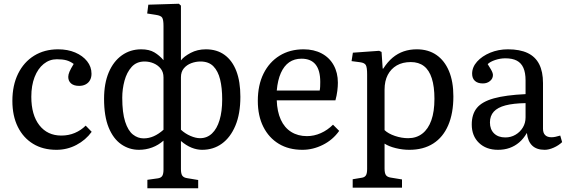

<svg xmlns="http://www.w3.org/2000/svg" viewBox="-20 -785 3022 1024"><path d="M281 14Q209 14 156.5 -18Q104 -50 75 -108.5Q46 -167 46 -247Q46 -330 76.5 -392Q107 -454 162 -488Q217 -522 290 -522Q341 -522 381 -505Q421 -488 444.5 -458.5Q468 -429 468 -392Q468 -372 460 -357.5Q452 -343 437 -335Q422 -327 402 -327Q374 -327 359 -340Q344 -353 344 -375Q344 -387 350.5 -402.5Q357 -418 373 -444Q354 -458 334 -463.5Q314 -469 283 -469Q244 -469 213 -444Q182 -419 164.5 -374Q147 -329 147 -269Q147 -172 190 -117Q233 -62 307 -62Q346 -62 379 -76Q412 -90 437 -115L469 -82Q437 -38 387.5 -12Q338 14 281 14Z M766 219V174L823 166Q840 163 846 152Q852 141 852 119V-35Q825 -11 791.5 1.5Q758 14 721 14Q669 14 626.5 -15.5Q584 -45 559.5 -105Q535 -165 535 -258Q535 -340 560 -399Q585 -458 630 -490Q675 -522 733 -522Q776 -522 803.5 -505.5Q831 -489 852 -464V-646Q852 -678 845.5 -690Q839 -702 810 -706L765 -713L771 -760L934 -765L945 -755V-463Q961 -484 997 -503Q1033 -522 1078 -522Q1137 -522 1178 -492Q1219 -462 1240.5 -406Q1262 -350 1262 -269Q1262 -178 1235.5 -115Q1209 -52 1163.5 -19Q1118 14 1058 14Q1030 14 1001.5 2.5Q973 -9 945 -33V117Q945 141 952 151.5Q959 162 977 165L1037 175V219ZM746 -47Q774 -47 800 -58.5Q826 -70 852 -93V-372Q852 -400 837.5 -418.5Q823 -437 800 -447Q777 -457 751 -457Q708 -457 682 -428Q656 -399 644 -354.5Q632 -310 632 -264Q632 -184 647.5 -136Q663 -88 689 -67.5Q715 -47 746 -47ZM1047 -48Q1084 -48 1110.5 -73Q1137 -98 1151 -144.5Q1165 -191 1165 -255Q1165 -316 1154 -361Q1143 -406 1118 -431.5Q1093 -457 1049 -457Q1024 -457 1000 -448Q976 -439 960.5 -420.5Q945 -402 945 -373V-93Q968 -72 996 -60Q1024 -48 1047 -48Z M1593 14Q1520 14 1467 -18Q1414 -50 1384.5 -108.5Q1355 -167 1355 -247Q1355 -331 1385.5 -392.5Q1416 -454 1471 -488Q1526 -522 1599 -522Q1654 -522 1695.5 -500Q1737 -478 1759.5 -437.5Q1782 -397 1782 -344Q1782 -324 1779 -300Q1776 -276 1769 -250H1456Q1458 -190 1477.5 -147Q1497 -104 1533 -81.5Q1569 -59 1617 -59Q1655 -59 1691 -75Q1727 -91 1756 -120L1789 -87Q1755 -39 1702 -12.5Q1649 14 1593 14ZM1456 -302H1685Q1687 -312 1687.5 -323.5Q1688 -335 1688 -348Q1688 -410 1663 -441Q1638 -472 1588 -472Q1550 -472 1522.5 -453Q1495 -434 1478 -396Q1461 -358 1456 -302Z M1861 216V171L1909 163Q1924 161 1931 151Q1938 141 1938 116V-388Q1938 -426 1931 -438Q1924 -450 1901 -453L1855 -459L1862 -504L2002 -514L2015 -508L2021 -419H2024Q2047 -455 2074 -477.5Q2101 -500 2133 -511Q2165 -522 2203 -522Q2264 -522 2307.5 -492Q2351 -462 2374.5 -406Q2398 -350 2398 -271Q2398 -181 2370.5 -117Q2343 -53 2290.5 -19.5Q2238 14 2163 14Q2127 14 2090.5 5Q2054 -4 2031 -19V114Q2031 138 2038 148.5Q2045 159 2063 162L2124 172V216ZM2157 -48Q2201 -48 2232.5 -72.5Q2264 -97 2280.5 -143.5Q2297 -190 2297 -258Q2297 -323 2283 -367Q2269 -411 2241 -432.5Q2213 -454 2171 -454Q2127 -454 2096 -436Q2065 -418 2048 -385.5Q2031 -353 2031 -307V-91Q2051 -72 2086.5 -60Q2122 -48 2157 -48Z M2636 14Q2573 14 2534.5 -23Q2496 -60 2496 -121Q2496 -176 2523.5 -209.5Q2551 -243 2614 -260.5Q2677 -278 2783 -283V-356Q2783 -397 2771.5 -423Q2760 -449 2736.5 -461.5Q2713 -474 2675 -474Q2648 -474 2621 -465Q2594 -456 2581 -443Q2591 -427 2597.5 -416Q2604 -405 2606.5 -397.5Q2609 -390 2609 -385Q2609 -366 2593.5 -353Q2578 -340 2555 -340Q2528 -340 2513 -353.5Q2498 -367 2498 -392Q2498 -427 2524.5 -456.5Q2551 -486 2594.5 -504Q2638 -522 2689 -522Q2752 -522 2793.5 -502.5Q2835 -483 2855.5 -443Q2876 -403 2876 -342V-98Q2876 -76 2887.5 -64.5Q2899 -53 2921 -53Q2932 -53 2943 -55.5Q2954 -58 2968 -62L2978 -27Q2959 -9 2933 2.5Q2907 14 2885 14Q2842 14 2818.5 -8.5Q2795 -31 2790 -76Q2772 -45 2749 -25.5Q2726 -6 2698 4Q2670 14 2636 14ZM2675 -52Q2705 -52 2729.5 -66.5Q2754 -81 2768.5 -105Q2783 -129 2783 -159V-235Q2718 -234 2676 -223Q2634 -212 2613.5 -189.5Q2593 -167 2593 -132Q2593 -95 2615 -73.5Q2637 -52 2675 -52Z"/></svg>

Font: Literata 18pt
Style: Regular
Weight: 400
Designer: Latin by Veronika Burian and Jose Scaglione. Greek by Irene Vlachou. Cyrillic by Vera Evstafieva.
Foundry: TypeTogether
Version: Version 3.103;gftools[0.9.29]